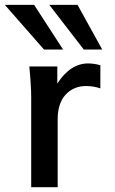

<svg xmlns="http://www.w3.org/2000/svg" viewBox="-67 -777 477 797"><path d="M280.8 -571.3 137.7 -756.8H254.9L357.4 -571.3ZM115.7 -571.3 -46.9 -756.8H74.7L194.8 -571.3ZM62.5 0V-376Q62.5 -386.2 62 -399.2Q61.5 -412.1 60.5 -427.7Q59.6 -443.4 58.6 -456.3Q57.6 -469.2 56.6 -480L54.7 -501H170.9V-430.2Q225.1 -513.7 298.8 -513.7Q323.2 -513.7 349.6 -506.3V-410.2Q320.3 -419.9 291 -419.9Q238.3 -419.9 205.1 -383.8Q172.4 -348.1 172.4 -281.7V0Z"/></svg>

Font: Ride Light
Style: Bold
Weight: 600
Version: Version 3.000